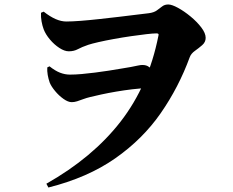

<svg xmlns="http://www.w3.org/2000/svg" viewBox="-20 -773 1040 857"><path d="M187 47Q394 -70 518.5 -230.5Q643 -391 687 -613Q689 -619 687 -621.5Q685 -624 679 -624Q664 -624 633.5 -620.5Q603 -617 565 -611.5Q527 -606 488.5 -599Q450 -592 419.5 -585Q389 -578 374 -573Q345 -563 327.5 -553.5Q310 -544 287 -544Q268 -544 245 -559Q222 -574 203 -596.5Q184 -619 175 -642Q169 -658 165.5 -677.5Q162 -697 163 -716L175 -721Q203 -699 228 -688Q253 -677 276 -677Q301 -677 340 -680Q379 -683 424 -688Q469 -693 512 -698Q555 -703 590 -707.5Q625 -712 644 -714Q667 -717 680 -726.5Q693 -736 704 -744.5Q715 -753 731 -753Q747 -753 774.5 -738Q802 -723 830.5 -699.5Q859 -676 878.5 -650.5Q898 -625 898 -604Q898 -585 882.5 -571.5Q867 -558 850 -546Q833 -534 827 -518Q778 -384 697.5 -268Q617 -152 494 -66Q371 20 196 64ZM300 -317Q284 -317 263.5 -331.5Q243 -346 226 -366.5Q209 -387 202 -404Q196 -421 193 -438.5Q190 -456 191 -472L201 -477Q226 -457 248 -448.5Q270 -440 292 -440Q316 -440 344.5 -442.5Q373 -445 404 -449Q435 -453 464.5 -457.5Q494 -462 519.5 -466.5Q545 -471 564 -474Q584 -478 596 -480.5Q608 -483 615 -483Q634 -483 644.5 -474.5Q655 -466 663 -460L643 -380Q608 -379 570.5 -374.5Q533 -370 498 -364Q463 -358 433 -351.5Q403 -345 383 -340Q366 -336 351.5 -330.5Q337 -325 324.5 -321Q312 -317 300 -317Z"/></svg>

Font: Noto Serif SC ExtraLight Black
Style: Regular
Weight: 900
Version: Version 2.002-H1;hotconv 1.1.0;makeotfexe 2.6.0